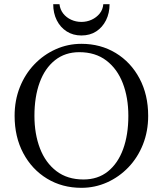

<svg xmlns="http://www.w3.org/2000/svg" viewBox="-20 -890 780 920"><path d="M370 -680Q462 -680 534.5 -636Q607 -592 648.5 -514Q690 -436 690 -335Q690 -261 665 -198Q640 -135 595.5 -88.5Q551 -42 493 -16Q435 10 370 10Q278 10 205.5 -34Q133 -78 91.5 -156Q50 -234 50 -335Q50 -409 75 -472Q100 -535 144.5 -581.5Q189 -628 247 -654Q305 -680 370 -680ZM380 -30Q449 -30 497 -68.5Q545 -107 570 -175.5Q595 -244 595 -335Q595 -422 568.5 -491Q542 -560 489.5 -600Q437 -640 360 -640Q292 -640 243.5 -601.5Q195 -563 170 -494.5Q145 -426 145 -335Q145 -248 171.5 -179Q198 -110 250.5 -70Q303 -30 380 -30ZM475 -870H505Q505 -827 488 -793Q471 -759 441 -739.5Q411 -720 370 -720Q330 -720 299.5 -739.5Q269 -759 252 -793Q235 -827 235 -870H265Q268 -844 283 -825Q298 -806 321 -795.5Q344 -785 370 -785Q396 -785 419 -795.5Q442 -806 457.5 -825Q473 -844 475 -870Z"/></svg>

Font: Brygada 1918
Style: Regular
Weight: 400
Designer: Mateusz Machalski | Borys Kosmynka | Przemek Hoffer
Foundry: NIEPODLEGLA 2018
Version: Version 3.006